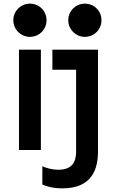

<svg xmlns="http://www.w3.org/2000/svg" viewBox="-20 -822 640 1052"><path d="M84 0H204V-550H84ZM517 7V-550H267V-440H397V7C397 57 382 108 300 108C263 108 233 98 212 89V189C234 199 269 210 322 210C484 210 517 105 517 7ZM53 -711C53 -661 94 -620 144 -620C195 -620 235 -661 235 -711C235 -762 195 -802 144 -802C94 -802 53 -762 53 -711ZM354 -711C354 -661 395 -620 445 -620C496 -620 536 -661 536 -711C536 -762 496 -802 445 -802C395 -802 354 -762 354 -711Z"/></svg>

Font: CommitMono
Style: 700Regular
Weight: 700
Monospace: yes
Designer: Eigil Nikolajsen
Foundry: Eigil Nikolajsen
Version: Version 1.143